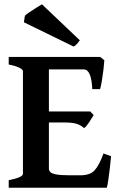

<svg xmlns="http://www.w3.org/2000/svg" viewBox="-20 -883 565 903"><path d="M21 0V-35.6Q87.9 -48.8 87.9 -65.4V-549.3Q87.9 -555.2 72 -564Q56.2 -572.8 21 -579.6V-615.2H451.2L470.7 -599.6Q469.7 -583 466.6 -555.7Q463.4 -528.3 459 -502.4Q454.6 -476.6 450.7 -463.9H414.1Q409.7 -556.6 374 -556.6H210V-358.9H404.3L420.4 -341.8Q412.6 -328.1 399.4 -308.1Q386.2 -288.1 375.5 -280.3Q360.4 -294.4 340.1 -300.8Q319.8 -307.1 278.8 -307.1H210V-89.8Q210 -80.6 217 -73.5Q224.1 -66.4 245.4 -62.5Q266.6 -58.6 309.6 -58.6H357.9Q402.8 -58.6 424.3 -81.3Q445.8 -104 466.8 -161.1L502.4 -148.4Q500 -120.6 496.3 -89.6Q492.7 -58.6 489 -34.2Q485.4 -9.8 482.4 0ZM326.2 -664.1 92.3 -778.3 97.2 -809.1Q102.1 -814.5 118.7 -825.7Q135.3 -836.9 152.8 -847.9Q170.4 -858.9 177.2 -862.8L355.5 -693.4Q348.6 -684.1 341.6 -676Q334.5 -668 326.2 -664.1Z"/></svg>

Font: David Libre
Style: Bold
Weight: 700
Designer: Ismar David, J. Victor Gaultney, Annie Olsen and Meir Sadan
Foundry: Monotype Imaging Inc. & SIL International
Version: Version 1.100; ttfautohint (v1.8.4.7-5d5b)